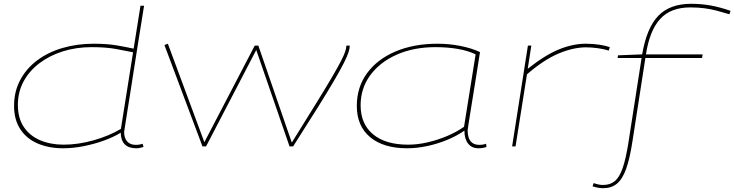

<svg xmlns="http://www.w3.org/2000/svg" viewBox="-20 -770 3863 1010"><path d="M697 10Q617 10 615 -72Q580 -50 528 -31Q476 -12 419.5 -1Q363 10 312 10Q237 10 178.5 -15Q120 -40 87 -90Q54 -140 54 -213Q54 -288 86 -348.5Q118 -409 175 -452Q232 -495 308.5 -517.5Q385 -540 473 -540Q542 -540 592.5 -531.5Q643 -523 683 -514L719 -740H738Q738 -740 733.5 -712.5Q729 -685 721.5 -637.5Q714 -590 704.5 -531.5Q695 -473 685.5 -410.5Q676 -348 666.5 -289Q657 -230 649.5 -182Q642 -134 637.5 -105.5Q633 -77 633 -76Q633 -44 649 -26Q665 -8 694 -8Q715 -8 730 -14L735 3Q714 10 697 10ZM315 -9Q391 -9 472.5 -32Q554 -55 616 -92L680 -495Q642 -503 589 -512.5Q536 -522 462 -522Q381 -522 311 -500Q241 -478 187.5 -437.5Q134 -397 104 -341.5Q74 -286 74 -218Q74 -149 105 -102.5Q136 -56 190.5 -32.5Q245 -9 315 -9Z M1522 0H1503L1328 -507Q1262 -380 1196 -253.5Q1130 -127 1064 0H1045L845 -533L863 -540L1055 -22Q1121 -149 1187.5 -276Q1254 -403 1320 -530H1339L1515 -20Q1592 -144 1644 -228Q1696 -312 1727.5 -366Q1759 -420 1775 -451.5Q1791 -483 1796.5 -500.5Q1802 -518 1802 -530H1820Q1820 -516 1813.5 -495.5Q1807 -475 1789.5 -440Q1772 -405 1739 -348.5Q1706 -292 1653 -207Q1600 -122 1522 0Z M2497 10Q2462 10 2442.5 -14.5Q2423 -39 2423 -83Q2383 -55 2332 -34Q2281 -13 2226.5 -1.5Q2172 10 2122 10Q1997 10 1927 -48.5Q1857 -107 1857 -213Q1857 -311 1910.5 -384.5Q1964 -458 2060 -499Q2156 -540 2282 -540Q2342 -540 2401 -528.5Q2460 -517 2505 -496Q2497 -444 2488 -388Q2479 -332 2470.5 -279Q2462 -226 2455 -183Q2448 -140 2444 -113.5Q2440 -87 2440 -85Q2440 -8 2501 -8Q2522 -8 2537 -14L2539 3Q2521 10 2497 10ZM2421 -103 2482 -484Q2443 -503 2389 -512.5Q2335 -522 2271 -522Q2156 -522 2067 -482.5Q1978 -443 1927.5 -374Q1877 -305 1877 -216Q1877 -118 1942.5 -63.5Q2008 -9 2127 -9Q2176 -9 2228.5 -21Q2281 -33 2331 -54Q2381 -75 2421 -103Z M2775 -530 2756 -408Q2848 -481 2921 -510.5Q2994 -540 3062 -540Q3101 -540 3135 -534.5Q3169 -529 3188 -522L3182 -504Q3157 -512 3124.5 -516.5Q3092 -521 3063 -521Q2996 -521 2918.5 -488.5Q2841 -456 2752 -379L2692 0H2674L2757 -530Z M3153 220Q3127 220 3097 210L3103 193Q3130 203 3152 203Q3190 203 3214.5 182.5Q3239 162 3255.5 114Q3272 66 3285 -15L3355 -465H3229L3231 -479L3358 -484Q3382 -624 3443 -687Q3504 -750 3616 -750Q3668 -750 3716.5 -741.5Q3765 -733 3823 -713L3817 -695Q3781 -706 3750 -714Q3719 -722 3686 -726.5Q3653 -731 3611 -731Q3508 -731 3452.5 -670Q3397 -609 3378 -484H3676L3673 -465H3375L3307 -27Q3293 65 3273.5 119Q3254 173 3225 196.5Q3196 220 3153 220Z"/></svg>

Font: Georama Extra Expanded Thin
Style: Italic
Weight: 100
Width: 8
Italic angle: -9°
Designer: Jean-Baptiste Levee
Foundry: Production Type
Version: Version 1.000